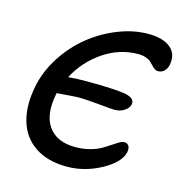

<svg xmlns="http://www.w3.org/2000/svg" viewBox="-91 -618 711 747"><g transform="rotate(15 265.0 -244.5)"><path d="M243.2 45.9Q165 45.9 114.3 11.7Q63.5 -22.5 45.9 -83Q28.3 -143.6 43.9 -223.1Q56.6 -287.1 94.2 -345.5Q131.8 -403.8 182.9 -445.1Q233.9 -486.3 295.4 -510.7Q356.9 -535.2 417 -535.2Q476.6 -535.2 506.6 -510Q536.6 -484.9 527.8 -439.9Q524.9 -425.3 514.6 -415Q504.4 -404.8 490.2 -404.8Q481.9 -404.8 475.3 -409.4Q468.8 -414.1 463.1 -420.4Q457.5 -426.8 450.2 -433.3Q442.9 -439.9 429.7 -444.6Q416.5 -449.2 398.9 -449.2Q324.2 -449.2 259.5 -405.3Q194.8 -361.3 158.2 -292Q194.3 -294.9 229 -294.9Q343.3 -294.9 389.2 -287.1Q409.2 -282.7 418 -274.9Q426.8 -267.1 424.8 -253.9Q420.9 -237.8 404.3 -226.8Q387.7 -215.8 365.2 -215.8Q351.1 -215.8 301.3 -220.9Q251.5 -226.1 214.8 -226.1Q205.6 -226.1 130.9 -220.2Q130.9 -219.2 130.4 -217Q129.9 -214.8 129.9 -213.9Q113.3 -130.4 146.7 -83.3Q180.2 -36.1 254.9 -36.1Q285.6 -36.1 312.3 -43.2Q338.9 -50.3 356.4 -60.3Q374 -70.3 388.2 -80.1Q402.3 -89.8 414.3 -96.9Q426.3 -104 435.1 -104Q447.3 -104 453.1 -95.2Q459 -86.4 456.1 -69.8Q446.8 -26.4 380.4 9.8Q314 45.9 243.2 45.9Z"/></g></svg>

Font: Shantell Sans Irregular
Style: Italic
Weight: 400
Italic angle: -11.31°
Designer: Stephen Nixon, Anya Danilova, Shantell Martin
Foundry: Arrow Type
Version: Version 1.006;[9816181b4]